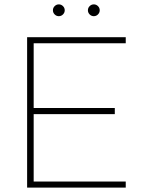

<svg xmlns="http://www.w3.org/2000/svg" viewBox="-20 -858 649 878"><path d="M104 -688H555V-660H134V-364H505V-336H134V-28H555V0H104ZM268 -792Q260 -784 249 -784Q238 -784 230 -792Q222 -800 222 -811Q222 -822 230 -830Q238 -838 249 -838Q260 -838 268 -830Q276 -822 276 -811Q276 -800 268 -792ZM428 -792Q420 -784 409 -784Q398 -784 390 -792Q382 -800 382 -811Q382 -822 390 -830Q398 -838 409 -838Q420 -838 428 -830Q436 -822 436 -811Q436 -800 428 -792Z"/></svg>

Font: Roundo ExtraLight
Style: Regular
Weight: 250
Designer: Namrata Goyal (Gurmukhi), Shiva Nallaperumal (Latin)
Foundry: Indian Type Foundry
Version: Version 1.000;PS 1.0;hotconv 1.0.88;makeotf.lib2.5.647800